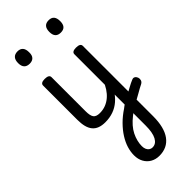

<svg xmlns="http://www.w3.org/2000/svg" viewBox="-383 -859 1388 1388"><g transform="rotate(-45 311.5 -165.0)"><path d="M225 17Q191 17 166 7.5Q141 -2 125 -21.5Q109 -41 101.5 -70.5Q94 -100 94 -140V-489Q94 -502 104.5 -508.5Q115 -515 136 -515Q158 -515 169 -508.5Q180 -502 180 -489V-140Q180 -95 193.5 -76.5Q207 -58 244 -58Q258 -58 265 -46.5Q272 -35 270.5 -20.5Q269 -6 258 5.5Q247 17 225 17ZM138 -669Q110 -669 95.5 -684.5Q81 -700 81 -731Q81 -763 95.5 -779Q110 -795 138 -795Q165 -795 179 -779Q193 -763 193 -731Q194 -700 179.5 -684.5Q165 -669 138 -669ZM225 17Q211 17 204.5 5.5Q198 -6 199.5 -20.5Q201 -35 212 -46.5Q223 -58 244 -58Q277 -58 305 -69Q333 -80 356 -100Q379 -120 396.5 -147Q414 -174 426 -205Q432 -220 443.5 -218.5Q455 -217 463.5 -207Q472 -197 469 -186Q454 -138 430.5 -100.5Q407 -63 376.5 -36.5Q346 -10 308 3.5Q270 17 225 17ZM465 -3Q481 -12 497 -21Q513 -30 528 -38Q543 -46 555.5 -52.5Q568 -59 579 -63Q594 -70 605 -63Q616 -56 620.5 -43Q625 -30 621 -16.5Q617 -3 602 5Q589 11 573 20Q557 29 539.5 39Q522 49 503.5 59Q485 69 468 79ZM330 465Q293 465 264 448.5Q235 432 218.5 402Q202 372 202 332Q202 296 213.5 258.5Q225 221 249 183Q273 145 308.5 109Q344 73 391 42Q396 37 402 33.5Q408 30 414 25V-489Q414 -502 424.5 -508.5Q435 -515 456 -515Q478 -515 489 -508.5Q500 -502 500 -489V231Q500 287 489 331Q478 375 456 405Q434 435 402.5 450Q371 465 330 465ZM337 387Q356 387 370 377.5Q384 368 394 349.5Q404 331 409 303.5Q414 276 414 240V113Q410 116 406.5 119.5Q403 123 398 126Q370 148 349 172Q328 196 315 222Q302 248 295.5 274.5Q289 301 289 325Q289 344 295 357.5Q301 371 312 379Q323 387 337 387ZM456 -669Q428 -669 414 -684.5Q400 -700 400 -731Q400 -763 414 -779Q428 -795 456 -795Q484 -795 497.5 -779Q511 -763 511 -731Q511 -700 497.5 -684.5Q484 -669 456 -669Z"/></g></svg>

Font: Playwrite HU
Style: Regular
Weight: 400
Designer: Veronika Burian, José Scaglione
Foundry: TypeTogether
Version: Version 1.002